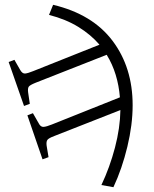

<svg xmlns="http://www.w3.org/2000/svg" viewBox="-20 -532 640 799"><path d="M452 247 402 238Q437 164 458.5 82Q480 0 481 -74L206 34Q182 43 177 50.5Q172 58 174 74L182 122L157 131L94 -52L117 -61L141 -19Q149 -3 161.5 -4Q174 -5 196 -14L479 -127Q475 -176 461.5 -220.5Q448 -265 424 -304L129 -188Q104 -178 99.5 -171Q95 -164 97 -148L104 -100L80 -91L16 -274L40 -283L64 -241Q73 -225 84.5 -226Q96 -227 118 -236L394 -346Q358 -388 306 -420Q254 -452 184 -470L201 -512Q365 -473 448.5 -362Q532 -251 532 -94Q532 -13 510 78.5Q488 170 452 247Z"/></svg>

Font: Literata 72pt
Style: Italic
Weight: 400
Italic angle: -2°
Designer: Latin by Veronika Burian and Jose Scaglione. Greek by Irene Vlachou. Cyrillic by Vera Evstafieva
Foundry: TypeTogether
Version: Version 3.002